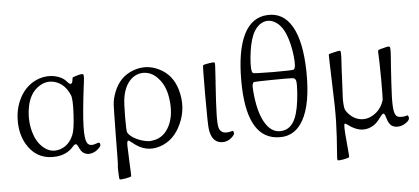

<svg xmlns="http://www.w3.org/2000/svg" viewBox="-60 -919 2725 1250"><g transform="rotate(-5 1303.0 -294.5)"><path d="M528.3 2.9Q542 -3.9 555.2 -17.1Q568.4 -30.3 568.4 -37.1Q568.4 -60.5 548.8 -51.8Q502.9 -33.2 485.4 -55.7Q466.8 -81.1 469.7 -168.9Q471.7 -250 494.1 -432.6Q495.1 -436.5 496.1 -445.3Q501 -483.4 500 -493.2Q500 -506.8 493.2 -507.8Q487.3 -509.8 466.8 -504.9Q461.9 -503.9 460 -502.9Q459 -502.9 457 -502Q434.6 -496.1 430.2 -493.7Q425.8 -491.2 424.8 -482.4V-480.5Q419.9 -430.7 389.6 -465.8Q361.3 -500 311 -510.3Q260.7 -520.5 210 -503.9Q127.9 -475.6 83 -393.6Q43 -318.4 46.4 -226.1Q49.8 -133.8 96.7 -68.4Q147.5 2.9 231.4 11.7Q254.9 13.7 277.3 11.7Q346.7 4.9 386.7 -41Q403.3 -60.5 412.1 -56.6Q418 -54.7 430.7 -27.3Q443.4 2 470.2 10.3Q497.1 18.6 528.3 2.9ZM197.3 -55.7Q150.4 -93.8 130.9 -169.9Q110.4 -249 128.9 -335.9Q146.5 -416 203.1 -454.1Q255.9 -490.2 314.5 -470.7Q376 -450.2 406.2 -377Q417 -351.6 411.6 -251.5Q406.2 -151.4 391.6 -118.2Q363.3 -51.8 304.7 -33.2Q246.1 -14.6 197.3 -55.7Z M750 182.6Q752 178.7 747.1 86.9Q743.2 2 743.2 -19.5Q743.2 -49.8 751 -50.8Q755.9 -51.8 777.3 -34.2Q861.3 37.1 957 3.9Q1046.9 -26.4 1092.8 -127Q1142.6 -233.4 1108.4 -352.5Q1079.1 -453.1 991.2 -495.1Q909.2 -535.2 823.2 -502.9Q733.4 -469.7 696.3 -372.1Q680.7 -332 677.7 -293.9Q675.8 -257.8 673.8 -93.8V-91.8Q671.9 99.6 670.9 100.6Q668 105.5 669.4 149.4Q670.9 193.4 673.8 195.3Q677.7 199.2 711.4 193.4Q745.1 187.5 750 182.6ZM886.7 -35.2Q842.8 -39.1 802.7 -59.1Q762.7 -79.1 749 -104.5Q744.1 -115.2 744.6 -207Q745.1 -298.8 751 -332Q763.7 -408.2 806.6 -449.2Q846.7 -485.4 897.5 -481Q948.2 -476.6 986.3 -431.6Q1029.3 -383.8 1041 -304.7Q1057.6 -195.3 1020 -120.6Q982.4 -45.9 907.2 -37.1Q904.3 -37.1 899.4 -36.1Q887.7 -35.2 886.7 -35.2Z M1431.6 -19.5Q1440.4 -29.3 1441.9 -35.2Q1443.4 -41 1439.5 -48.8Q1436.5 -53.7 1433.6 -54.7Q1429.7 -54.7 1420.4 -51.3Q1411.1 -47.9 1394.5 -47.9Q1377 -47.9 1370.1 -51.8Q1350.6 -61.5 1344.7 -83Q1337.9 -107.4 1339.8 -172.9Q1340.8 -229.5 1350.6 -374Q1350.6 -377 1351.6 -383.8Q1357.4 -473.6 1357.9 -489.3Q1358.4 -504.9 1355 -508.3Q1351.6 -511.7 1322.8 -507.3Q1293.9 -502.9 1280.3 -498Q1276.4 -497.1 1276.4 -304.2Q1276.4 -111.3 1280.3 -82Q1291 2.9 1349.6 11.7Q1396.5 18.6 1431.6 -19.5Z M1946.3 -401.4Q1942.4 -594.7 1885.7 -693.4Q1829.1 -792 1724.6 -786.1Q1623 -781.2 1570.8 -676.8Q1518.6 -572.3 1518.6 -376Q1518.6 -10.7 1711.9 11.7Q1830.1 25.4 1890.1 -81.1Q1950.2 -187.5 1946.3 -401.4ZM1589.8 -307.6Q1587.9 -334 1590.3 -344.7Q1592.8 -355.5 1600.6 -359.4Q1605.5 -361.3 1719.7 -362.8Q1834 -364.3 1853.5 -362.3Q1871.1 -360.4 1875 -341.8Q1878.9 -323.2 1875 -266.6Q1867.2 -155.3 1841.8 -98.1Q1816.4 -41 1769.5 -29.3Q1696.3 -10.7 1648.4 -85Q1600.6 -159.2 1589.8 -307.6ZM1731.4 -413.1Q1606.4 -414.1 1599.6 -418Q1583 -427.7 1591.3 -518.1Q1599.6 -608.4 1622.1 -663.1Q1646.5 -720.7 1688.5 -740.2Q1729.5 -758.8 1770.5 -735.4Q1813.5 -710.9 1838.4 -649.9Q1863.3 -588.9 1872.6 -507.3Q1881.8 -425.8 1864.3 -417Q1855.5 -413.1 1731.4 -413.1Z M2174.8 181.6Q2176.8 179.7 2168 88.9Q2161.1 14.6 2161.1 -5.9Q2160.2 -34.2 2165 -37.1Q2168.9 -40 2184.6 -28.3Q2264.6 33.2 2336.9 -2Q2356.4 -11.7 2369.6 -24.4Q2382.8 -37.1 2404.3 -66.4Q2417 -83 2423.8 -80.6Q2430.7 -78.1 2437.5 -53.7Q2446.3 -20.5 2460.9 -5.4Q2475.6 9.8 2501 11.7Q2531.2 13.7 2560.5 -5.9Q2589.8 -25.4 2584 -43.9Q2581.1 -54.7 2579.1 -55.7Q2577.1 -56.6 2568.4 -53.7Q2556.6 -49.8 2539.1 -49.8Q2520.5 -49.8 2512.7 -53.7Q2496.1 -62.5 2491.2 -87.9Q2484.4 -115.2 2486.3 -185.5Q2488.3 -247.1 2498 -391.6Q2499 -405.3 2501 -429.7Q2504.9 -479.5 2503.9 -492.2Q2503.9 -509.8 2497.1 -512.7Q2492.2 -514.6 2472.7 -509.8Q2463.9 -506.8 2458 -505.9Q2430.7 -500 2426.3 -496.6Q2421.9 -493.2 2422.9 -478.5Q2425.8 -433.6 2426.8 -305.7Q2426.8 -179.7 2424.8 -170.9Q2409.2 -117.2 2368.2 -85.9Q2330.1 -55.7 2284.2 -56.6Q2236.3 -58.6 2200.2 -94.7Q2179.7 -115.2 2173.8 -130.9Q2167 -151.4 2167 -200.2Q2168 -236.3 2174.8 -360.4Q2174.8 -362.3 2174.8 -367.2Q2179.7 -448.2 2180.7 -469.7Q2181.6 -501 2179.7 -507.8Q2178.7 -513.7 2171.9 -513.7Q2167 -513.7 2135.3 -506.3Q2103.5 -499 2101.6 -497.1Q2099.6 -495.1 2106.4 -298.8Q2112.3 -151.4 2110.4 -59.6Q2108.4 31.2 2096.7 176.8Q2095.7 191.4 2099.6 195.3Q2103.5 199.2 2136.2 193.4Q2168.9 187.5 2174.8 181.6Z"/></g></svg>

Font: Bpmf GenWan Min R
Style: R
Weight: 400
Foundry: But Ko
Version: Version 1.320